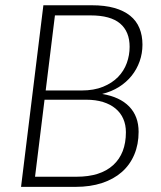

<svg xmlns="http://www.w3.org/2000/svg" viewBox="-20 -728 628 748"><path d="M62 0 149 -707.5H337.5Q388.5 -707.5 425.5 -697Q462.5 -686.5 487 -666.8Q511.5 -647 523.2 -618.5Q535 -590 535 -554Q535 -520 524 -489Q513 -458 492.8 -432.8Q472.5 -407.5 443.5 -389.2Q414.5 -371 378 -362Q447 -350.5 483.5 -312.8Q520 -275 520 -214.5Q520 -165.5 503.2 -125.8Q486.5 -86 454.8 -58Q423 -30 377.5 -15Q332 0 274.5 0ZM153.5 -339.5 116.5 -39.5H278.5Q371.5 -39.5 421 -84.8Q470.5 -130 470.5 -213Q470.5 -242 460.2 -265.2Q450 -288.5 430.2 -305Q410.5 -321.5 381.8 -330.5Q353 -339.5 316 -339.5ZM158 -375.5H297.5Q346 -375.5 381.5 -390Q417 -404.5 440 -428.2Q463 -452 474 -482.5Q485 -513 485 -545.5Q485 -605 447.8 -636.5Q410.5 -668 333 -668H194Z"/></svg>

Font: Lato Light
Style: Italic
Weight: 300
Italic angle: -7°
Designer: Lukasz Dziedzic
Foundry: tyPoland Lukasz Dziedzic
Version: Version 2.007; 2014-02-27